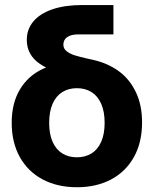

<svg xmlns="http://www.w3.org/2000/svg" viewBox="-20 -748 624 779"><path d="M27.5 -249.8Q27.5 -328.9 60.4 -384.4Q93.3 -439.9 152.7 -468Q212.2 -496.1 292 -496.1V-435.4Q192.5 -453.8 140.6 -489.7Q88.7 -525.7 88.7 -586.1Q88.7 -629 115.2 -660.8Q141.7 -692.7 192.2 -710.1Q242.7 -727.5 312.7 -727.5H440.2V-608.4H296.7Q268.2 -608.4 252.6 -597.5Q237.1 -586.5 237.1 -566.5Q237.1 -550.5 250.6 -540Q264.1 -529.5 283.5 -523.4Q302.9 -517.3 335.9 -509.9Q358.7 -505.3 372.9 -501.3Q425.7 -486.9 466.6 -455.7Q507.4 -424.4 531.9 -372.8Q556.4 -321.2 556.4 -250.9Q556.4 -170.2 523.4 -110.9Q490.4 -51.6 430.7 -19.9Q370.9 11.7 292.2 11.7Q213.3 11.7 153.4 -19.9Q93.6 -51.5 60.5 -110.6Q27.5 -169.8 27.5 -249.8ZM404.5 -249.6Q404.5 -295.6 390.5 -327.1Q376.5 -358.7 351.1 -374.5Q325.7 -390.2 292 -390.2Q258.3 -390.2 232.9 -374.5Q207.5 -358.7 193.5 -327.1Q179.5 -295.6 179.5 -249.6Q179.5 -203.8 193.5 -172.5Q207.5 -141.1 232.9 -125.4Q258.3 -109.8 292 -109.8Q325.7 -109.8 351.1 -125.4Q376.5 -141.1 390.5 -172.5Q404.5 -203.8 404.5 -249.6Z"/></svg>

Font: Intratopia Thin
Style: Regular
Weight: 100
Designer: Rasmus Andersson
Foundry: rsms
Version: Version 3.000;Glyphs 3.2.3 (3260)